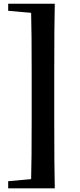

<svg xmlns="http://www.w3.org/2000/svg" viewBox="-20 -830 427 1030"><path d="M271 -451.2V-179.2Q271 61 273.9 180.2H23.9V142.1L147 130.9Q149.9 28.8 149.9 -179.2V-451.2Q149.9 -658.2 147 -761.2L23.9 -772V-810.1H273.9Q271 -692.9 271 -451.2Z"/></svg>

Font: Noto Serif JP Black
Style: Regular
Weight: 900
Designer: Ryoko NISHIZUKA  (kana & ideographs); Frank Grießhammer (Latin, Greek & Cyrillic); Wenlong ZHANG  (bopomofo); Sandoll Co
Foundry: Adobe Systems Incorporated
Version: Version 1.001;PS 1.001;hotconv 16.6.54;makeotf.lib2.5.65590